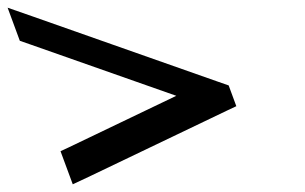

<svg xmlns="http://www.w3.org/2000/svg" viewBox="-217 -609 792 499"><path d="M-136.8 -493 -165.5 -503 -197.2 -589 -134.1 -567 348.6 -397 377.3 -387 397.2 -333 375.9 -323 18.9 -152 -27.9 -130 -59.7 -216 -38.3 -226 241.2 -360Z"/></svg>

Font: Nordica Plus
Style: NordicaClassicLightOpObl
Weight: 300
Version: Version 1.01